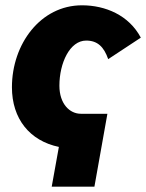

<svg xmlns="http://www.w3.org/2000/svg" viewBox="-20 -550 551 724"><path d="M175 154H336L385 -121H285C243 -121 204 -158 204 -227C204 -312 243 -397 305 -397C348 -397 372 -373 388 -327L511 -408C466 -493 377 -530 289 -530C133 -530 25 -384 25 -221C25 -102 92 -19 202 4Z"/></svg>

Font: Fixel Text 20240404 ExtraBold
Style: Italic
Weight: 800
Width: 4
Italic angle: -10°
Designer: AlfaBravo + MacPaw
Foundry: Kyrylo Tkachov, Marchela Mozhyna, Serhii Makarenko, Maria Weinstein, Zakhar Kryvoshyya
Version: Version 1.211;Glyphs 3.2 (3225)